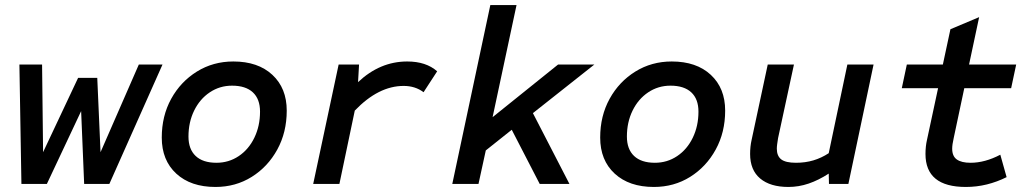

<svg xmlns="http://www.w3.org/2000/svg" viewBox="-20 -730 4100 762"><path d="M65 0 57 -474H147L151 -126L290 -421H366L379 -126L531 -474H625L414 0H314L302 -289L166 0Z M835 12Q737 12 679.5 -41Q622 -94 622 -184Q622 -270 659.5 -338Q697 -406 761.5 -446Q826 -486 906 -486Q1004 -486 1061 -433Q1118 -380 1118 -291Q1118 -205 1080.5 -136.5Q1043 -68 979 -28Q915 12 835 12ZM839 -84Q888 -84 927.5 -110.5Q967 -137 989.5 -183.5Q1012 -230 1012 -287Q1012 -337 983.5 -363.5Q955 -390 901 -390Q852 -390 812.5 -363.5Q773 -337 750.5 -291Q728 -245 728 -188Q728 -138 756.5 -111Q785 -84 839 -84Z M1223 0 1324 -474H1405L1401 -404Q1488 -486 1596 -486Q1671 -486 1715 -447L1661 -364Q1628 -389 1582 -389Q1482 -389 1388 -291L1327 0Z M1775 0 1926 -710H2030L1935 -265L2195 -474H2339L2095 -281L2240 0H2122L2011 -215L1908 -133L1879 0Z M2575 12Q2477 12 2419.5 -41Q2362 -94 2362 -184Q2362 -270 2399.5 -338Q2437 -406 2501.5 -446Q2566 -486 2646 -486Q2744 -486 2801 -433Q2858 -380 2858 -291Q2858 -205 2820.5 -136.5Q2783 -68 2719 -28Q2655 12 2575 12ZM2579 -84Q2628 -84 2667.5 -110.5Q2707 -137 2729.5 -183.5Q2752 -230 2752 -287Q2752 -337 2723.5 -363.5Q2695 -390 2641 -390Q2592 -390 2552.5 -363.5Q2513 -337 2490.5 -291Q2468 -245 2468 -188Q2468 -138 2496.5 -111Q2525 -84 2579 -84Z M3109 12Q3037 12 2997 -21.5Q2957 -55 2957 -119Q2957 -134 2958.5 -148Q2960 -162 2963 -175L3027 -474H3131L3068 -182Q3066 -169 3064.5 -158.5Q3063 -148 3063 -140Q3063 -111 3080.5 -97.5Q3098 -84 3139 -84Q3176 -84 3208 -93.5Q3240 -103 3269 -122L3343 -474H3447L3347 0H3270L3269 -41Q3229 -15 3189.5 -1.5Q3150 12 3109 12Z M3813 12Q3653 12 3653 -119Q3653 -134 3654.5 -148Q3656 -162 3659 -175L3703 -380H3559L3579 -474H3722L3752 -614L3866 -662L3826 -474H4013L3993 -380H3807L3765 -182Q3762 -169 3760.5 -158.5Q3759 -148 3759 -140Q3759 -110 3777.5 -97Q3796 -84 3832 -84Q3889 -84 3950 -116L3975 -27Q3937 -8 3896.5 2Q3856 12 3813 12Z"/></svg>

Font: Sometype Mono SemiBold
Style: Italic
Weight: 600
Italic angle: -12°
Designer: Ryoichi Tsunekawa
Foundry: Dharma Type
Version: Version 1.001